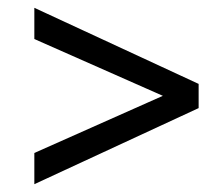

<svg xmlns="http://www.w3.org/2000/svg" viewBox="-20 -476 573 492"><path d="M489 -261V-199L68 -4V-84L439 -249V-212L68 -376V-456Z"/></svg>

Font: Ysabeau Infant SemiBold
Style: Italic
Weight: 600
Italic angle: -12°
Designer: Christian Thalmann (Catharsis Fonts)
Version: Version 2.002; featfreeze: ss01,ss02,lnum